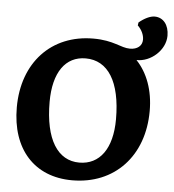

<svg xmlns="http://www.w3.org/2000/svg" viewBox="-55 -832 809 894"><g transform="rotate(5 349.5 -384.5)"><path d="M315 12C513 12 647 -130 647 -341C647 -438 617 -517 565 -572C632 -570 699 -630 699 -697C699 -748 672 -781 632 -781C611 -781 584 -768 559 -747L557 -733C576 -715 587 -691 587 -669C587 -640 564 -622 530 -622C486 -622 453 -654 357 -654C160 -654 29 -513 29 -304C29 -109 138 12 315 12ZM341 -73C240 -73 179 -167 179 -343C179 -481 235 -559 329 -559C433 -559 494 -465 494 -289C494 -151 436 -73 341 -73Z"/></g></svg>

Font: Alegreya SC
Style: Bold
Weight: 700
Designer: Juan Pablo del Peral
Foundry: Huerta Tipografica
Version: Version 2.007;PS 002.007;hotconv 1.0.88;makeotf.lib2.5.64775